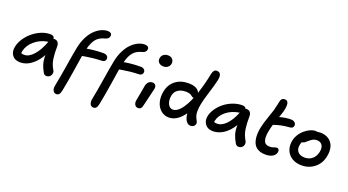

<svg xmlns="http://www.w3.org/2000/svg" viewBox="-63 -1475 4323 2385"><g transform="rotate(20 2099.0 -282.0)"><path d="M157.2 -21Q86.4 -21 52.5 -66.9Q18.6 -112.8 32.2 -181.2Q46.4 -253.9 101.1 -322.8Q155.8 -391.6 235.1 -435.3Q314.5 -479 394 -479Q446.3 -479 449.2 -437Q459 -439 462.9 -439Q491.2 -439 507.6 -419.2Q523.9 -399.4 523.9 -368.2Q523.9 -310.5 525.1 -280.5Q526.4 -250.5 531.5 -210Q536.6 -169.4 548.6 -136.7Q560.5 -104 581.1 -68.8Q590.3 -55.2 589.1 -38.6Q587.9 -22 581.1 -7.3Q574.2 7.3 558.6 17.1Q543 26.9 523.9 26.9Q494.6 26.9 480 0Q451.7 -49.3 437.5 -95.7Q423.3 -142.1 422.9 -212.9Q384.8 -145 336.9 -100.6Q289.1 -56.2 245.1 -38.6Q201.2 -21 157.2 -21ZM136.2 -160.2Q132.8 -144.5 132.8 -132.8Q149.9 -126 175.8 -126Q235.4 -126 295.9 -192.6Q356.4 -259.3 401.9 -381.8Q297.9 -365.7 225.1 -302.7Q152.3 -239.7 136.2 -160.2Z M714.4 195.8Q687 195.8 672.1 169.7Q657.2 143.6 666 99.1Q691.4 -27.3 715.6 -180.7Q739.7 -334 759.3 -433.1Q774.4 -509.3 805.4 -572Q836.4 -634.8 876.2 -675.3Q916 -715.8 961.2 -737.8Q1006.3 -759.8 1052.2 -759.8Q1077.1 -759.8 1092.5 -747.1Q1107.9 -734.4 1103 -709Q1097.2 -674.3 1054.2 -662.1Q977.1 -643.6 938.2 -596.7Q899.4 -549.8 877 -463.9Q986.8 -482.9 1097.2 -482.9Q1126 -482.9 1143.6 -466.3Q1161.1 -449.7 1156.2 -423.8Q1153.3 -408.2 1140.9 -397.9Q1128.4 -387.7 1108.4 -387.2Q1041 -384.8 991.5 -379.4Q941.9 -374 899.2 -366.7Q856.4 -359.4 854 -358.9Q849.1 -330.1 824.2 -168.2Q799.3 -6.3 772.9 126Q764.6 166 751.2 180.9Q737.8 195.8 714.4 195.8ZM1204.1 195.8Q1176.8 195.8 1162.1 169.7Q1147.5 143.6 1156.2 99.1Q1181.6 -27.3 1205.3 -180.4Q1229 -333.5 1249 -433.1Q1264.2 -509.3 1295.2 -572Q1326.2 -634.8 1366 -675.3Q1405.8 -715.8 1450.9 -737.8Q1496.1 -759.8 1542 -759.8Q1566.9 -759.8 1582.5 -747.1Q1598.1 -734.4 1593.3 -709Q1587.4 -674.3 1543.9 -662.1Q1503.9 -652.3 1474.9 -635.5Q1445.8 -618.7 1425.3 -593Q1404.8 -567.4 1391.6 -536.9Q1378.4 -506.3 1367.2 -463.9Q1477.1 -482.9 1586.9 -482.9Q1615.7 -482.9 1633.3 -466.3Q1650.9 -449.7 1646 -423.8Q1643.1 -408.2 1630.6 -397.9Q1618.2 -387.7 1598.1 -387.2Q1530.8 -384.8 1481.2 -379.4Q1431.6 -374 1389.4 -366.7Q1347.2 -359.4 1344.2 -358.9Q1339.4 -330.1 1314.5 -168.2Q1289.6 -6.3 1263.2 126Q1254.9 165.5 1241.2 180.7Q1227.5 195.8 1204.1 195.8ZM1849.1 -582Q1807.1 -582 1784.9 -606.4Q1762.7 -630.9 1770 -667Q1775.9 -696.8 1800 -714.4Q1824.2 -731.9 1856.9 -731.9Q1898.9 -731.9 1919.2 -705.6Q1939.5 -679.2 1933.1 -646Q1928.2 -621.1 1906.2 -601.6Q1884.3 -582 1849.1 -582ZM1730 11.2Q1699.7 11.2 1685.1 -12.9Q1670.4 -37.1 1676.3 -70.8Q1689.5 -136.7 1700.2 -200Q1710.9 -263.2 1714.4 -279.8Q1721.2 -311 1741.5 -330.1Q1761.7 -349.1 1792 -349.1Q1817.9 -349.1 1831.5 -331.3Q1845.2 -313.5 1839.4 -282.2Q1835 -257.8 1809.8 -156.7Q1784.7 -55.7 1780.3 -35.2Q1772 11.2 1730 11.2Z M2129.9 -8.8Q2064.9 -8.8 2019.3 -48.8Q1973.6 -88.9 1957.5 -153.3Q1941.4 -217.8 1956.1 -290Q1974.6 -386.7 2045.2 -440.4Q2115.7 -494.1 2217.8 -493.2Q2276.9 -493.2 2315.4 -473.9Q2354 -454.6 2364.7 -420.9Q2408.2 -549.3 2438 -700.2Q2450.7 -758.8 2491.7 -758.8Q2529.3 -758.8 2542 -730.7Q2554.7 -702.6 2542 -648.9Q2526.4 -579.1 2492.9 -473.4Q2459.5 -367.7 2446.8 -304.2Q2436 -250.5 2435.8 -209.5Q2435.5 -168.5 2442.9 -146Q2450.2 -123.5 2459 -107.4Q2467.8 -91.3 2473.6 -78.1Q2479.5 -64.9 2477.1 -51.8Q2473.6 -29.8 2456.5 -17.3Q2439.5 -4.9 2415 -4.9Q2379.4 -4.9 2355.5 -41.3Q2331.5 -77.6 2327.1 -137.2Q2281.2 -71.8 2230.5 -40.3Q2179.7 -8.8 2129.9 -8.8ZM2065.9 -278.8Q2053.2 -212.4 2075.4 -165.3Q2097.7 -118.2 2142.1 -118.2Q2190.4 -118.2 2240.5 -176.3Q2290.5 -234.4 2335.9 -344.2H2333Q2324.2 -344.2 2316.9 -348.4Q2309.6 -352.5 2302.7 -358.4Q2295.9 -364.3 2286.6 -369.9Q2277.3 -375.5 2260.3 -379.6Q2243.2 -383.8 2219.7 -383.8Q2157.2 -383.8 2116.5 -355.7Q2075.7 -327.6 2065.9 -278.8Z M2702.6 -36.1Q2631.8 -36.1 2597.4 -80.8Q2563 -125.5 2575.7 -189.9Q2585.9 -241.2 2620.6 -291.5Q2655.3 -341.8 2703.6 -379.9Q2752 -418 2813.2 -441.4Q2874.5 -464.8 2934.6 -464.8Q2978.5 -464.8 2987.3 -437Q2997.1 -439 3003.4 -439Q3031.7 -439 3048.6 -419.7Q3065.4 -400.4 3065.4 -370.1Q3065.4 -310.5 3066.7 -279.5Q3067.9 -248.5 3073.2 -206.8Q3078.6 -165 3091.1 -131.3Q3103.5 -97.7 3124.5 -61Q3133.3 -46.4 3133.1 -28.8Q3132.8 -11.2 3125.2 3.2Q3117.7 17.6 3102.3 27.3Q3086.9 37.1 3067.4 37.1Q3037.1 37.1 3021.5 8.8Q2990.7 -44.4 2975.8 -92Q2960.9 -139.6 2961.4 -212.9Q2933.6 -166 2900.1 -131.1Q2866.7 -96.2 2833 -75.9Q2799.3 -55.7 2766.8 -45.9Q2734.4 -36.1 2702.6 -36.1ZM2679.7 -166Q2677.2 -151.4 2677.2 -148.9Q2692.9 -142.1 2720.7 -142.1Q2777.8 -142.1 2835.4 -200.4Q2893.1 -258.8 2936.5 -367.2Q2832.5 -351.1 2763.2 -294.4Q2693.8 -237.8 2679.7 -166Z M3414.6 13.2Q3355 13.2 3314.7 -8.3Q3274.4 -29.8 3255.4 -68.8Q3236.3 -107.9 3233.2 -162.6Q3230 -217.3 3244.1 -284.2Q3256.8 -345.7 3286.9 -430.7Q3316.9 -515.6 3324.2 -542Q3334.5 -577.6 3342.5 -619.1Q3350.6 -660.6 3354.5 -673.8Q3364.7 -714.8 3408.2 -714.8Q3482.4 -714.8 3440.4 -560.1Q3425.3 -512.2 3414.6 -482.9Q3495.1 -505.9 3564.5 -505.9Q3597.2 -505.9 3616.5 -487.5Q3635.7 -469.2 3630.4 -443.8Q3624.5 -411.1 3585.4 -408.2Q3470.7 -400.9 3374.5 -365.2Q3361.3 -321.3 3354.5 -287.1Q3339.4 -216.8 3345 -174.6Q3350.6 -132.3 3371.1 -114.7Q3391.6 -97.2 3430.2 -97.2Q3457.5 -97.2 3482.7 -106.7Q3507.8 -116.2 3518.6 -116.2Q3537.1 -116.2 3545.7 -101.8Q3554.2 -87.4 3550.3 -66.9Q3543 -30.3 3507.1 -8.5Q3471.2 13.2 3414.6 13.2Z M3879.9 -14.2Q3804.2 -14.2 3750.7 -48.1Q3697.3 -82 3676 -138.9Q3654.8 -195.8 3668 -264.2Q3675.3 -301.8 3694.8 -335.9Q3714.4 -370.1 3739.5 -395Q3764.6 -419.9 3793.5 -438.7Q3822.3 -457.5 3849.9 -466.8Q3877.4 -476.1 3899.9 -476.1Q3914.6 -476.1 3924.8 -473.1Q3949.2 -477.1 3960.9 -477.1Q4031.7 -477.1 4078.1 -444.1Q4124.5 -411.1 4140.4 -355.5Q4156.2 -299.8 4141.6 -230Q4122.6 -130.4 4050.3 -72.3Q3978 -14.2 3879.9 -14.2ZM3773.9 -248Q3761.2 -189.5 3791.7 -153.8Q3822.3 -118.2 3885.7 -118.2Q3942.9 -118.2 3983.6 -153.3Q4024.4 -188.5 4036.6 -248Q4048.8 -305.7 4026.4 -339.8Q4003.9 -374 3953.6 -374Q3927.7 -374 3908.2 -364.3Q3888.7 -354.5 3862.8 -333Q3853.5 -325.7 3840.6 -314.2Q3827.6 -302.7 3822.3 -298.6Q3816.9 -294.4 3807.9 -290.8Q3798.8 -287.1 3788.6 -287.1H3787.6Q3776.4 -267.1 3773.9 -248Z"/></g></svg>

Font: Shantell Sans Irregular
Style: Italic
Weight: 500
Italic angle: -11.31°
Designer: Stephen Nixon, Anya Danilova, Shantell Martin
Foundry: Arrow Type
Version: Version 1.006;[9816181b4]